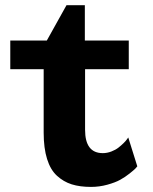

<svg xmlns="http://www.w3.org/2000/svg" viewBox="-20 -713 597 747"><path d="M20 -443.8V-555.2H162.1L238.8 -692.9H310.1V-555.2H481V-443.8H311V-208Q311 -117.2 379.9 -117.2Q396.5 -117.2 413.1 -123.5Q429.7 -129.9 440.9 -138.7Q452.1 -147.5 461.2 -156.5Q470.2 -165.5 474.6 -171.9L479 -178.2L514.2 -65.9Q511.7 -62.5 506.6 -57.1Q501.5 -51.8 484.4 -38.1Q467.3 -24.4 448 -13.7Q428.7 -2.9 397.7 5.6Q366.7 14.2 334 14.2Q291 14.2 259 4.2Q227.1 -5.9 201.7 -29.1Q176.3 -52.2 163.1 -94.5Q149.9 -136.7 149.9 -196.8V-443.8Z"/></svg>

Font: Sporting Grotesque
Style: Gras
Weight: 700
Designer: Lucas LE BIHAN
Foundry: Lucas LE BIHAN
Version: Version 1.001